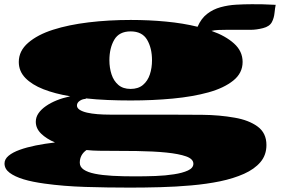

<svg xmlns="http://www.w3.org/2000/svg" viewBox="-20 -626 1311 893"><path d="M585.4 246.6Q477.5 246.6 376.5 243.4Q275.4 240.2 187.5 228Q159.2 224.1 135 219.2Q110.8 214.4 89.8 208Q48.3 195.3 24.7 177.5Q1 159.7 1 134.3Q1 114.3 20 98.4Q39.1 82.5 71.8 70.8Q104 59.1 146.5 50.5Q189 42 235.8 36.6Q195.8 19.5 171.1 -4.6Q146.5 -28.8 146.5 -59.6Q146.5 -81.1 159.2 -99.4Q171.9 -117.7 193.8 -132.8Q237.3 -163.1 306.6 -178.2Q235.8 -189.9 182.1 -210.9Q128.4 -231.9 97.9 -263.4Q67.4 -294.9 67.4 -337.9Q67.4 -389.2 111.1 -427Q154.8 -464.8 227.1 -487.8Q298.8 -510.7 392.1 -522Q485.4 -533.2 587.9 -533.2Q672.9 -533.2 752.2 -525.6Q831.5 -518.1 898.9 -501.5Q915.5 -540 943.4 -561.5Q971.2 -583 1006.1 -592.5Q1041 -602.1 1078.4 -604.2Q1115.7 -606.4 1151.4 -606.4Q1174.3 -606.4 1201.9 -606Q1229.5 -605.5 1262.2 -603.5Q1259.3 -589.8 1256.8 -565.9Q1254.4 -542 1244.6 -523.4Q1233.9 -502.9 1203.1 -495.1Q1172.4 -487.3 1145 -487.3H1031.7Q1013.2 -487.3 995.8 -486.6Q978.5 -485.8 963.4 -482.4Q1028.8 -459.5 1068.6 -423.6Q1108.4 -387.7 1108.4 -337.9Q1108.4 -286.1 1064.9 -251.2Q1021.5 -216.3 949.2 -196.3Q876.5 -176.3 783.9 -167.5Q691.4 -158.7 587.9 -158.7Q533.2 -158.7 480.5 -160.9Q427.7 -163.1 378.4 -168.5L378.9 -166Q364.3 -166 351.1 -157.2Q337.9 -148.4 337.9 -135.3Q337.9 -123.5 350.8 -115.2Q363.8 -106.9 384.8 -102.1Q406.2 -97.2 433.8 -95Q461.4 -92.8 491.7 -92.8H750.5Q839.4 -92.8 920.2 -92Q1001 -91.3 1071.8 -78.6Q1137.2 -67.4 1178.2 -37.4Q1219.2 -7.3 1219.2 48.3Q1219.2 95.2 1191.4 127.9Q1163.6 160.6 1115 182.4Q1066.4 204.1 1003.4 217.3Q941.4 230 869.9 236.3Q798.3 242.7 725.3 244.6Q652.3 246.6 585.4 246.6ZM587.4 -212.4Q623 -212.4 645 -231Q667 -249.5 677 -279.8Q687 -310.1 687 -345.7Q687 -402.3 664.1 -441.2Q641.1 -480 587.4 -480Q534.2 -480 511.5 -441.2Q488.8 -402.3 488.8 -345.7Q488.8 -310.5 498.8 -280Q508.8 -249.5 530.5 -231Q552.2 -212.4 587.4 -212.4ZM607.9 194.3Q655.3 194.3 702.6 192.6Q750 190.9 789.1 184.6Q828.6 178.7 854 167Q879.4 155.3 879.4 135.7Q879.4 113.3 845.5 101.3Q811.5 89.4 753.4 83.5Q694.8 77.6 614.5 76.4Q534.2 75.2 441.4 75.2Q426.8 75.2 411.9 74.2Q397 73.2 382.3 71.8Q351.1 93.8 351.1 130.9Q351.1 150.4 369.4 162.8Q387.7 175.3 421.4 182.1Q455.1 189 502.4 191.7Q549.8 194.3 607.9 194.3Z"/></svg>

Font: Asset
Style: Regular
Weight: 400
Version: Version 1.003; ttfautohint (v1.8.4.7-5d5b)